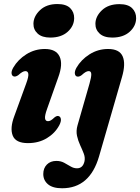

<svg xmlns="http://www.w3.org/2000/svg" viewBox="-20 -716 712 976"><path d="M235.5 -525Q193.5 -525 171.5 -545.2Q149.5 -565.5 150 -595.5Q150.5 -633 183.2 -664.2Q216 -695.5 272 -695.5Q316 -695.5 336.8 -674.8Q357.5 -654 357 -623.5Q356.5 -583.5 323.8 -554.2Q291 -525 235.5 -525ZM219 -161.5Q207 -128 209 -114Q211 -100 224 -100Q231 -100 238.5 -104.2Q246 -108.5 257.5 -119.5Q271 -130 280 -125Q288 -122 289.5 -110Q291 -98 281.5 -79.5Q260 -39 218.5 -13.8Q177 11.5 122 11.5Q60 11.5 44.8 -26.5Q29.5 -64.5 53 -126.5L113.5 -292.5Q126 -326.5 124 -340.5Q122 -354.5 109 -354.5Q95 -354.5 73 -334Q58.5 -324 48.5 -328Q40 -331.5 38.8 -343.2Q37.5 -355 47.5 -372.5Q71.5 -413.5 114.2 -440.2Q157 -467 208 -467Q265 -467 283 -428.5Q301 -390 276 -322.5ZM550.5 -525Q508.5 -525 486.5 -545.2Q464.5 -565.5 465 -595.5Q465.5 -633 498.2 -664Q531 -695 587 -695Q631 -695 651.8 -674.2Q672.5 -653.5 672 -623Q671.5 -583.5 638.8 -554.2Q606 -525 550.5 -525ZM600 -324 483.5 79Q436.5 241 295.5 241Q248 241 224 220.8Q200 200.5 200 168.5Q200 139 218.2 120.5Q236.5 102 266.5 102Q288.5 102 305.8 111.2Q323 120.5 338.8 130Q354.5 139.5 371.5 139.5Q401.5 139.5 409.5 104Q413.5 85 405.8 64.8Q398 44.5 387.5 22Q377 -0.5 371.5 -25.5Q366 -50.5 374 -78.5L435 -291Q444.5 -324 444 -339.2Q443.5 -354.5 431 -354.5Q424 -354.5 415.8 -350Q407.5 -345.5 395 -334Q381 -323.5 370 -327.5Q362 -330.5 360.5 -342.2Q359 -354 368.5 -371.5Q392 -412.5 435 -439.8Q478 -467 529.5 -467Q587 -467 603.5 -429.5Q620 -392 600 -324Z"/></svg>

Font: Fraunces 72pt S050
Style: Bold Italic
Weight: 700
Italic angle: -16°
Version: Version 1.000; ttfautohint (v1.8.3)